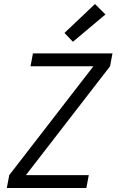

<svg xmlns="http://www.w3.org/2000/svg" viewBox="-20 -936 590 956"><path d="M14 0 26 -64 445 -606H132L144 -670H540L528 -606L109 -64H422L410 0ZM343 -728 301 -772 453 -916 505 -864Z"/></svg>

Font: Lode
Style: Italic
Weight: 400
Italic angle: -11°
Monospace: yes
Designer: Belleve Invis
Foundry: Belleve Invis
Version: Version 29.2.0; ttfautohint (v1.8.3)